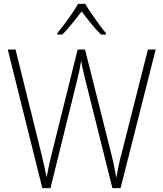

<svg xmlns="http://www.w3.org/2000/svg" viewBox="-20 -969 841 989"><path d="M782 -714 601 0H559L421 -552Q414 -581 408.5 -604Q403 -627 398 -656Q394 -630 389.5 -609Q385 -588 379 -563L240 0H198L20 -714H60L191 -186Q201 -144 208 -113Q215 -82 220 -56Q226 -89 233.5 -122.5Q241 -156 249 -187L380 -714H418L551 -185Q561 -146 567 -117Q573 -88 579 -53Q585 -87 591.5 -117.5Q598 -148 608 -185L742 -714ZM419 -949Q432 -927 451.5 -898.5Q471 -870 491 -842.5Q511 -815 526 -798V-791H500Q475 -816 448.5 -848.5Q422 -881 401 -910Q379 -882 352.5 -849Q326 -816 301 -791H275V-798Q291 -817 311.5 -844.5Q332 -872 351 -899.5Q370 -927 382 -949Z"/></svg>

Font: Noto Sans Arabic SemCond ExtLt
Style: Regular
Weight: 200
Width: 4
Designer: Monotype Design Team, Nadine Chahine, Nizar Qandah and Khaled Hosny
Foundry: Monotype Imaging Inc.
Version: Version 2.012; ttfautohint (v1.8.4.7-5d5b)